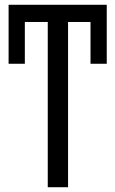

<svg xmlns="http://www.w3.org/2000/svg" viewBox="-20 -784 483 804"><path d="M265 0H180V-692H36V-764H407V-692H265ZM359 -764H427V-517H359ZM16 -764H84V-517H16Z"/></svg>

Font: Noto Sans Display Condensed
Style: Regular
Weight: 400
Width: 3
Designer: Monotype Design Team
Foundry: Monotype Imaging Inc.
Version: Version 2.003